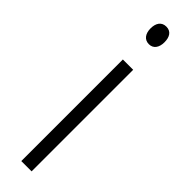

<svg xmlns="http://www.w3.org/2000/svg" viewBox="-259 -722 711 711"><g transform="rotate(45 97.0 -366.0)"><path d="M99 -732C74 -732 62 -713 62 -686C62 -659 75 -640 99 -640C122 -640 135 -658 135 -686C135 -713 124 -732 99 -732ZM125 -532H71V0H125Z"/></g></svg>

Font: Noto Sans Arabic UI XCn Lt
Style: Regular
Weight: 300
Width: 2
Designer: Monotype Design Team, Nadine Chahine and Nizar Qandah
Foundry: Monotype Imaging Inc.
Version: Version 2.010